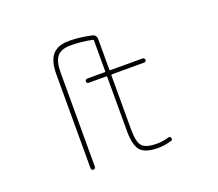

<svg xmlns="http://www.w3.org/2000/svg" viewBox="-124 -937 1247 1098"><g transform="rotate(-20 500.0 -388.0)"><path d="M664.1 -12.7Q585.9 -12.7 556.6 -44.9Q527.3 -78.1 527.3 -163.1V-494.1Q527.3 -499 523.4 -499H416Q411.1 -499 407.2 -502.4Q403.3 -505.9 403.3 -511.2Q403.3 -516.6 407.2 -520.5Q411.1 -524.4 416 -524.4H523.4Q527.3 -524.4 527.3 -528.3V-716.8Q527.3 -720.7 523.4 -721.7Q455.1 -735.4 391.6 -735.4Q335.9 -735.4 310.5 -707Q285.2 -677.7 285.2 -610.4V-36.1Q285.2 -30.3 281.2 -26.4Q277.3 -22.5 272 -22.5Q266.6 -22.5 262.7 -26.4Q258.8 -30.3 258.8 -36.1V-610.4Q258.8 -688.5 291 -725.6Q323.2 -762.7 391.6 -762.7Q456.1 -762.7 529.3 -746.1Q540 -744.1 546.4 -735.8Q552.7 -727.5 552.7 -716.8V-528.3Q552.7 -524.4 557.6 -524.4H753.9Q758.8 -524.4 762.7 -520.5Q766.6 -516.6 766.6 -511.2Q766.6 -505.9 762.7 -502.4Q758.8 -499 753.9 -499H557.6Q552.7 -499 552.7 -494.1V-163.1Q552.7 -85.9 576.7 -62Q600.6 -38.1 664.1 -38.1Q698.2 -38.1 736.3 -48.8Q749 -52.7 752 -41Q756.8 -28.3 744.1 -25.4Q703.1 -12.7 664.1 -12.7Z"/></g></svg>

Font: Rounded-L Mgen+ 2m thin
Style: Regular
Weight: 100
Designer: [Source Han Sans]
Ryoko NISHIZUKA  (kana & ideographs); Paul D. Hunt (Latin, Greek & Cyrillic); Wenlong ZHANG  (bopomofo
Version: Version 1.059.20150602